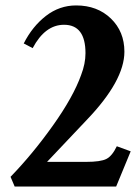

<svg xmlns="http://www.w3.org/2000/svg" viewBox="-20 -683 509 703"><path d="M33.7 0 18.6 -35.6Q99.6 -119.1 174.1 -223.9Q248.5 -328.6 276.9 -408.2Q293 -449.7 293 -488.3Q293 -592.3 214.4 -592.3Q145 -592.3 99.6 -506.8L66.9 -523.9Q98.6 -586.4 148.2 -624.8Q197.8 -663.1 258.8 -663.1Q336.4 -663.1 386 -615.2Q435.5 -567.4 435.5 -493.7Q435.5 -387.7 297.4 -243.7L152.3 -90.3H294.9Q348.6 -90.3 369.6 -101.1Q390.6 -111.8 407.7 -147.5L458.5 -128.9L405.3 0Z"/></svg>

Font: Elstob 18pt
Style: Bold
Weight: 700
Designer: Peter S. Baker
Version: Version 1.015